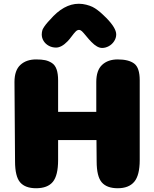

<svg xmlns="http://www.w3.org/2000/svg" viewBox="-20 -1001 820 1021"><path d="M723 -150Q723 -69 694 -34.5Q665 0 606 0Q548 0 521 -31.5Q494 -63 494 -143L493 -256H289V-150Q289 -68 261 -34Q233 0 172 0Q114 0 87 -31.5Q60 -63 60 -143L57 -565Q57 -627 88.5 -656Q120 -685 172 -685Q201 -685 220 -681Q239 -677 256 -666Q273 -655 281 -632Q289 -609 289 -574V-406H492V-565Q492 -627 523 -656Q554 -685 606 -685Q664 -685 693.5 -663Q723 -641 723 -574ZM545 -906Q598 -852 598 -818Q598 -799 587 -782Q576 -765 558.5 -755.5Q541 -746 523 -746Q497 -746 466 -778Q454 -790 438.5 -809Q423 -828 415.5 -835Q408 -842 400 -842Q391 -842 382.5 -833.5Q374 -825 361 -807.5Q348 -790 339 -781Q307 -748 278 -748Q257 -748 239.5 -757.5Q222 -767 212 -783Q202 -799 202 -818Q202 -824 203 -830Q204 -836 205.5 -841Q207 -846 210.5 -851.5Q214 -857 216.5 -861Q219 -865 223.5 -870.5Q228 -876 230.5 -879Q233 -882 238 -887.5Q243 -893 246 -896Q319 -981 399 -981Q419 -981 438.5 -976Q458 -971 471.5 -964.5Q485 -958 500.5 -946Q516 -934 523.5 -926.5Q531 -919 545 -906Z"/></svg>

Font: Coiny 2.0
Style: Regular
Weight: 400
Version: Version 1.001 July 11, 2018